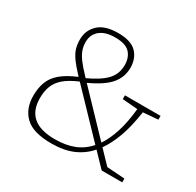

<svg xmlns="http://www.w3.org/2000/svg" viewBox="-156 -894 1106 1081"><g transform="rotate(30 397.0 -353.5)"><path d="M623.5 0 539.5 -87.5Q499 -40.5 440.8 -15.2Q382.5 10 301 10Q182.5 10 131 -39.2Q79.5 -88.5 79.5 -173Q79.5 -222 93.8 -261Q108 -300 144.5 -331.8Q181 -363.5 247.5 -391.5Q206.5 -435 185 -465Q163.5 -495 156 -520.8Q148.5 -546.5 148.5 -577.5Q148.5 -638 190.5 -677.5Q232.5 -717 318.5 -717Q402 -717 438.5 -679.2Q475 -641.5 475 -581Q475 -521 436.2 -474.5Q397.5 -428 304 -385.5L543.5 -135Q572.5 -177.5 593.8 -242Q615 -306.5 624.5 -399.5L525.5 -407.5V-432H757V-407.5L660.5 -399.5Q646 -300.5 620.5 -231Q595 -161.5 562 -115.5L641.5 -32.5L757 -24.5V0ZM278 -413 285.5 -405Q367 -442.5 403.2 -482Q439.5 -521.5 439.5 -578Q439.5 -627.5 411.8 -657.2Q384 -687 315.5 -687Q253 -687 218.2 -659Q183.5 -631 183.5 -581.5Q183.5 -554.5 192 -530.2Q200.5 -506 221 -478.5Q241.5 -451 278 -413ZM118.5 -179.5Q118.5 -20.5 305.5 -20.5Q376 -20.5 428.5 -40.8Q481 -61 521 -106.5L266.5 -372Q208.5 -347.5 176.2 -319.5Q144 -291.5 131.2 -257.2Q118.5 -223 118.5 -179.5Z"/></g></svg>

Font: Newsreader Caption ExtraLight
Style: Regular
Weight: 275
Designer: Hugues Gentile
Foundry: Production Type
Version: Version 1.001